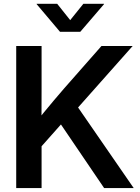

<svg xmlns="http://www.w3.org/2000/svg" viewBox="-20 -963 716 983"><path d="M155.8 -172.4V-326.2Q180.7 -357.9 205.1 -387.9Q229.5 -418 254.9 -447.8Q280.3 -477.5 307.1 -508.8L499.5 -727.5H659.2L351.1 -380.4L341.3 -381.3ZM63 0V-727.5H192.9V-509.8L192.4 -335.4L192.9 -272.9V0ZM513.2 0 279.8 -343.8 358.9 -442.9 664.6 0ZM272.9 -943.4 339.4 -859.9 406.7 -943.4H512.7V-941.9L391.1 -800.3H287.1L167.5 -941.9V-943.4Z"/></svg>

Font: Inter 28pt SemiBold
Style: Regular
Weight: 600
Designer: Rasmus Andersson
Foundry: rsms
Version: Version 4.001;git-66647c0bb